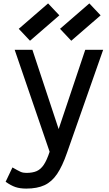

<svg xmlns="http://www.w3.org/2000/svg" viewBox="-20 -910 640 1126"><path d="M134 196Q97 196 70.5 187Q44 178 13 156L53 72Q86 91 100.5 97.5Q115 104 134 104Q171 104 195 93.5Q219 83 237 56Q255 29 271 -20L66 -618H170L324 -153L480 -618H585L373 -14Q346 64 315 110Q284 156 241 176Q198 196 134 196ZM398 -671 332 -741 504 -890 570 -820ZM156 -671 90 -741 262 -890 328 -820Z"/></svg>

Font: Victor Mono
Style: Bold
Weight: 700
Monospace: yes
Designer: Rune Bjørnerås
Version: Version 1.561;gftools[0.9.30]